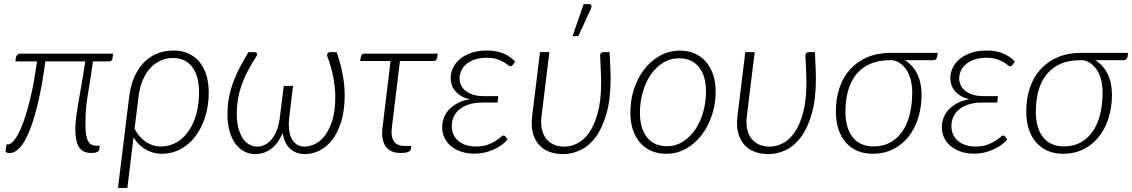

<svg xmlns="http://www.w3.org/2000/svg" viewBox="-20 -756 5614 952"><path d="M540.5 -490 538 -467Q536.5 -451.5 519 -451.5H441Q435.5 -409.5 430.2 -377.8Q425 -346 421 -321Q417 -296 413.8 -275.5Q410.5 -255 408.2 -234.8Q406 -214.5 404.8 -192.5Q403.5 -170.5 403.5 -142.5Q403.5 -108.5 407.2 -87.2Q411 -66 418.2 -54Q425.5 -42 436 -37.8Q446.5 -33.5 460.5 -33.5H474.5L472 -14.5Q471 -6.5 460.8 -2Q450.5 2.5 433 2.5Q413.5 2.5 398.8 -3.5Q384 -9.5 374 -23.2Q364 -37 358.8 -59.5Q353.5 -82 353.5 -114.5Q353.5 -145 358.2 -180.2Q363 -215.5 370.2 -256.8Q377.5 -298 386 -346.2Q394.5 -394.5 402.5 -451.5H205Q187.5 -323 166 -235.8Q144.5 -148.5 121.2 -95.5Q98 -42.5 74.2 -19.8Q50.5 3 29 3Q21 3 14.2 0.8Q7.5 -1.5 8 -7L12 -40H21Q33.5 -40 51.5 -62.2Q69.5 -84.5 89.2 -133.5Q109 -182.5 128.5 -260.8Q148 -339 163.5 -451.5H56.5L59 -471Q60 -477.5 65.8 -483.8Q71.5 -490 81.5 -490Z M620 -272.5Q627 -331 646.2 -374.5Q665.5 -418 694.5 -447.2Q723.5 -476.5 760.8 -491Q798 -505.5 841.5 -505.5Q879.5 -505.5 911.5 -492Q943.5 -478.5 966.5 -452Q989.5 -425.5 1002.2 -386.5Q1015 -347.5 1015 -297Q1015 -234.5 998.2 -179.5Q981.5 -124.5 951 -83Q920.5 -41.5 877 -17.5Q833.5 6.5 780.5 6.5Q760 6.5 740 1Q720 -4.5 702 -15Q684 -25.5 668.8 -40.5Q653.5 -55.5 642 -74.5L611.5 176H565ZM647.5 -118Q658.5 -95.5 673.2 -79Q688 -62.5 705 -51.5Q722 -40.5 740 -35Q758 -29.5 775.5 -29.5Q820 -29.5 855.5 -50.2Q891 -71 915.8 -107.2Q940.5 -143.5 953.8 -192.5Q967 -241.5 967 -298Q967 -340.5 957.8 -372.5Q948.5 -404.5 931.5 -426Q914.5 -447.5 890.5 -458Q866.5 -468.5 837 -468.5Q806 -468.5 778 -456.5Q750 -444.5 727 -420.2Q704 -396 688.2 -359.5Q672.5 -323 666.5 -274Z M1254 -29Q1277 -29 1296 -39.5Q1315 -50 1329.8 -69.2Q1344.5 -88.5 1354.2 -115.8Q1364 -143 1368 -177L1387 -330H1433L1414.5 -177Q1410.5 -143 1413.2 -115.8Q1416 -88.5 1425.8 -69.2Q1435.5 -50 1452 -39.5Q1468.5 -29 1491.5 -29Q1512.5 -29 1538.8 -40.5Q1565 -52 1588 -80.2Q1611 -108.5 1626.8 -156.2Q1642.5 -204 1642.5 -276Q1642.5 -300.5 1639.5 -326.8Q1636.5 -353 1631.2 -379Q1626 -405 1618.8 -429.8Q1611.5 -454.5 1603 -476Q1601 -481.5 1602 -485.5Q1603 -489.5 1605.5 -492.2Q1608 -495 1611.2 -496.2Q1614.5 -497.5 1617.5 -497.5H1649Q1666 -450.5 1677.5 -394.8Q1689 -339 1689 -283.5Q1689 -209 1672.2 -154.2Q1655.5 -99.5 1628 -63.5Q1600.5 -27.5 1565 -9.8Q1529.5 8 1492.5 8Q1447 8 1418.2 -18.8Q1389.5 -45.5 1381.5 -97Q1360.5 -45.5 1325.2 -18.8Q1290 8 1245.5 8Q1217 8 1191.8 -4.8Q1166.5 -17.5 1148 -42.2Q1129.5 -67 1118.8 -103.8Q1108 -140.5 1108 -189Q1108 -236 1116.2 -276.5Q1124.5 -317 1138.5 -354.2Q1152.5 -391.5 1171.5 -426.5Q1190.5 -461.5 1212 -497.5H1241Q1244.5 -497.5 1248 -496.2Q1251.5 -495 1253.2 -492Q1255 -489 1254.5 -484.8Q1254 -480.5 1250 -474.5Q1228 -440.5 1210.2 -407.2Q1192.5 -374 1180 -340Q1167.5 -306 1160.8 -269.5Q1154 -233 1154 -192.5Q1154 -146 1163.8 -114.5Q1173.5 -83 1188.2 -64Q1203 -45 1220.5 -37Q1238 -29 1254 -29Z M1769 -474Q1770 -481 1774.5 -485.5Q1779 -490 1787.5 -490H2150.5L2148 -471Q2147 -463 2142 -458.2Q2137 -453.5 2128.5 -453.5H1963L1923 -124Q1917.5 -79 1932.8 -55.8Q1948 -32.5 1987 -32.5H2019.5L2017.5 -17.5Q2015 2.5 1966.5 2.5Q1914.5 2.5 1892 -30.5Q1869.5 -63.5 1876.5 -122L1916.5 -453.5H1766Z M2522.5 -434Q2519 -430 2516.5 -428.8Q2514 -427.5 2510 -427.5Q2505.5 -427.5 2498 -434Q2490.5 -440.5 2477 -448.5Q2463.5 -456.5 2443.2 -463Q2423 -469.5 2393.5 -469.5Q2359.5 -469.5 2334.2 -460.8Q2309 -452 2292 -437.8Q2275 -423.5 2266.8 -404.8Q2258.5 -386 2258.5 -366.5Q2258.5 -348.5 2266.5 -332.5Q2274.5 -316.5 2289.8 -304.8Q2305 -293 2326.8 -286.2Q2348.5 -279.5 2376 -279.5H2450.5L2447 -247.5H2372Q2335 -247.5 2306.8 -238.8Q2278.5 -230 2259.2 -214.5Q2240 -199 2230 -177.5Q2220 -156 2220 -130Q2220 -108 2228.2 -89.5Q2236.5 -71 2252 -57.8Q2267.5 -44.5 2289.5 -37Q2311.5 -29.5 2339 -29.5Q2373 -29.5 2396.8 -38Q2420.5 -46.5 2436.5 -56.8Q2452.5 -67 2462 -75.5Q2471.5 -84 2477 -84Q2482.5 -84 2486 -79.5L2496.5 -64Q2483.5 -49 2465.5 -36Q2447.5 -23 2426 -13.8Q2404.5 -4.5 2380.8 0.8Q2357 6 2332 6Q2297 6 2267.8 -3.8Q2238.5 -13.5 2217.2 -30.8Q2196 -48 2184.2 -72Q2172.5 -96 2172.5 -125Q2172.5 -149.5 2181 -172Q2189.5 -194.5 2206.5 -212.8Q2223.5 -231 2249.2 -244.5Q2275 -258 2309.5 -264Q2282.5 -270 2264.5 -281.5Q2246.5 -293 2235.2 -307.2Q2224 -321.5 2219.2 -337.5Q2214.5 -353.5 2214.5 -369Q2214.5 -394.5 2226 -419Q2237.5 -443.5 2260.2 -462.8Q2283 -482 2316.5 -493.8Q2350 -505.5 2394.5 -505.5Q2443 -505.5 2477.8 -490.2Q2512.5 -475 2534.5 -450.5Z M2613 0ZM2704 -497.5 2665 -179.5Q2660.5 -144 2666.8 -116Q2673 -88 2688 -68.8Q2703 -49.5 2726 -39.2Q2749 -29 2779 -29Q2810 -29 2842.2 -45Q2874.5 -61 2900.8 -98Q2927 -135 2943.8 -195.8Q2960.5 -256.5 2960.5 -346Q2960.5 -359.5 2960 -376.5Q2959.5 -393.5 2958.8 -411.5Q2958 -429.5 2957.2 -447.2Q2956.5 -465 2955.5 -480Q2955.5 -489.5 2960.8 -493.5Q2966 -497.5 2971 -497.5H3002.5Q3003.5 -481.5 3004.2 -463.8Q3005 -446 3005.8 -428.5Q3006.5 -411 3007 -394.8Q3007.5 -378.5 3007.5 -365.5Q3007.5 -264 2987.2 -192.8Q2967 -121.5 2934 -77Q2901 -32.5 2858.8 -12.2Q2816.5 8 2772.5 8Q2731.5 8 2700.5 -4.8Q2669.5 -17.5 2649.5 -41.8Q2629.5 -66 2621.2 -100.8Q2613 -135.5 2618.5 -179.5L2657.5 -497.5ZM2819 -577 2874 -735.5H2902Q2910 -735.5 2912.2 -729.2Q2914.5 -723 2910.5 -713.5L2847.5 -577Z M3287 -31Q3330.5 -31 3366.2 -53.8Q3402 -76.5 3427.5 -114.2Q3453 -152 3466.8 -200.8Q3480.5 -249.5 3480.5 -301Q3480.5 -381 3445 -424Q3409.5 -467 3346.5 -467Q3303 -467 3267.2 -444.5Q3231.5 -422 3206.2 -384.8Q3181 -347.5 3167 -299Q3153 -250.5 3153 -198Q3153 -118.5 3188.2 -74.8Q3223.5 -31 3287 -31ZM3283 6.5Q3243 6.5 3210.2 -7.5Q3177.5 -21.5 3154.2 -48Q3131 -74.5 3118.2 -112.2Q3105.5 -150 3105.5 -198Q3105.5 -258.5 3123.5 -314Q3141.5 -369.5 3174.2 -412Q3207 -454.5 3252 -479.8Q3297 -505 3351 -505Q3391 -505 3423.8 -491Q3456.5 -477 3479.8 -450.5Q3503 -424 3515.8 -386.2Q3528.5 -348.5 3528.5 -301.5Q3528.5 -241 3510.2 -185.5Q3492 -130 3459.5 -87.2Q3427 -44.5 3382 -19Q3337 6.5 3283 6.5Z M3722 -497.5 3683 -179.5Q3678.5 -144 3684.8 -116Q3691 -88 3706 -68.8Q3721 -49.5 3744 -39.2Q3767 -29 3797 -29Q3828 -29 3860.2 -45Q3892.5 -61 3918.8 -98Q3945 -135 3961.8 -195.8Q3978.5 -256.5 3978.5 -346Q3978.5 -359.5 3978 -376.5Q3977.5 -393.5 3976.8 -411.5Q3976 -429.5 3975.2 -447.2Q3974.5 -465 3973.5 -480Q3973.5 -489.5 3978.8 -493.5Q3984 -497.5 3989 -497.5H4020.5Q4021.5 -481.5 4022.2 -463.8Q4023 -446 4023.8 -428.5Q4024.5 -411 4025 -394.8Q4025.5 -378.5 4025.5 -365.5Q4025.5 -264 4005.2 -192.8Q3985 -121.5 3952 -77Q3919 -32.5 3876.8 -12.2Q3834.5 8 3790.5 8Q3749.5 8 3718.5 -4.8Q3687.5 -17.5 3667.5 -41.8Q3647.5 -66 3639.2 -100.8Q3631 -135.5 3636.5 -179.5L3675.5 -497.5Z M4466.5 -457.5Q4506.5 -433.5 4528 -389.2Q4549.5 -345 4549.5 -288Q4549.5 -224.5 4532.5 -170.5Q4515.5 -116.5 4484 -77.2Q4452.5 -38 4407.8 -15.8Q4363 6.5 4307.5 6.5Q4265 6.5 4231.2 -8Q4197.5 -22.5 4173.8 -49.5Q4150 -76.5 4137.2 -115.5Q4124.5 -154.5 4124.5 -203.5Q4124.5 -267 4142.5 -320.5Q4160.5 -374 4195.5 -412.5Q4230.5 -451 4281.2 -472.5Q4332 -494 4397.5 -494H4629.5L4627 -475.5Q4626 -468 4621 -462.8Q4616 -457.5 4604.5 -457.5ZM4503 -297Q4503 -327.5 4497 -354.5Q4491 -381.5 4479 -402.5Q4467 -423.5 4449.2 -437.8Q4431.5 -452 4408 -457.5H4392.5Q4335 -457.5 4293.2 -438.8Q4251.5 -420 4224.5 -386Q4197.5 -352 4184.8 -305Q4172 -258 4172 -202Q4172 -161.5 4181.2 -129.5Q4190.5 -97.5 4208.2 -75.2Q4226 -53 4252 -41.5Q4278 -30 4311.5 -30Q4358 -30 4393.5 -49.2Q4429 -68.5 4453.5 -103.5Q4478 -138.5 4490.5 -187.8Q4503 -237 4503 -297Z M5000 -434Q4996.5 -430 4994 -428.8Q4991.5 -427.5 4987.5 -427.5Q4983 -427.5 4975.5 -434Q4968 -440.5 4954.5 -448.5Q4941 -456.5 4920.8 -463Q4900.5 -469.5 4871 -469.5Q4837 -469.5 4811.8 -460.8Q4786.5 -452 4769.5 -437.8Q4752.5 -423.5 4744.2 -404.8Q4736 -386 4736 -366.5Q4736 -348.5 4744 -332.5Q4752 -316.5 4767.2 -304.8Q4782.5 -293 4804.2 -286.2Q4826 -279.5 4853.5 -279.5H4928L4924.5 -247.5H4849.5Q4812.5 -247.5 4784.2 -238.8Q4756 -230 4736.8 -214.5Q4717.5 -199 4707.5 -177.5Q4697.5 -156 4697.5 -130Q4697.5 -108 4705.8 -89.5Q4714 -71 4729.5 -57.8Q4745 -44.5 4767 -37Q4789 -29.5 4816.5 -29.5Q4850.5 -29.5 4874.2 -38Q4898 -46.5 4914 -56.8Q4930 -67 4939.5 -75.5Q4949 -84 4954.5 -84Q4960 -84 4963.5 -79.5L4974 -64Q4961 -49 4943 -36Q4925 -23 4903.5 -13.8Q4882 -4.5 4858.2 0.8Q4834.5 6 4809.5 6Q4774.5 6 4745.2 -3.8Q4716 -13.5 4694.8 -30.8Q4673.5 -48 4661.8 -72Q4650 -96 4650 -125Q4650 -149.5 4658.5 -172Q4667 -194.5 4684 -212.8Q4701 -231 4726.8 -244.5Q4752.5 -258 4787 -264Q4760 -270 4742 -281.5Q4724 -293 4712.8 -307.2Q4701.5 -321.5 4696.8 -337.5Q4692 -353.5 4692 -369Q4692 -394.5 4703.5 -419Q4715 -443.5 4737.8 -462.8Q4760.5 -482 4794 -493.8Q4827.5 -505.5 4872 -505.5Q4920.5 -505.5 4955.2 -490.2Q4990 -475 5012 -450.5Z M5410.5 -457.5Q5450.5 -433.5 5472 -389.2Q5493.5 -345 5493.5 -288Q5493.5 -224.5 5476.5 -170.5Q5459.5 -116.5 5428 -77.2Q5396.5 -38 5351.8 -15.8Q5307 6.5 5251.5 6.5Q5209 6.5 5175.2 -8Q5141.5 -22.5 5117.8 -49.5Q5094 -76.5 5081.2 -115.5Q5068.5 -154.5 5068.5 -203.5Q5068.5 -267 5086.5 -320.5Q5104.5 -374 5139.5 -412.5Q5174.5 -451 5225.2 -472.5Q5276 -494 5341.5 -494H5573.5L5571 -475.5Q5570 -468 5565 -462.8Q5560 -457.5 5548.5 -457.5ZM5447 -297Q5447 -327.5 5441 -354.5Q5435 -381.5 5423 -402.5Q5411 -423.5 5393.2 -437.8Q5375.5 -452 5352 -457.5H5336.5Q5279 -457.5 5237.2 -438.8Q5195.5 -420 5168.5 -386Q5141.5 -352 5128.8 -305Q5116 -258 5116 -202Q5116 -161.5 5125.2 -129.5Q5134.5 -97.5 5152.2 -75.2Q5170 -53 5196 -41.5Q5222 -30 5255.5 -30Q5302 -30 5337.5 -49.2Q5373 -68.5 5397.5 -103.5Q5422 -138.5 5434.5 -187.8Q5447 -237 5447 -297Z"/></svg>

Font: Lato Light
Style: Italic
Weight: 300
Italic angle: -7°
Designer: Lukasz Dziedzic
Foundry: tyPoland Lukasz Dziedzic
Version: Version 2.007; 2014-02-27